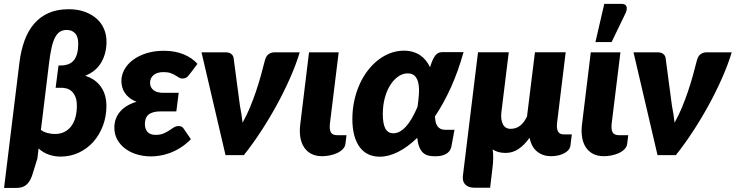

<svg xmlns="http://www.w3.org/2000/svg" viewBox="-30 -782 3708 968"><path d="M68 -466.5Q75.5 -527.5 93.5 -577Q111.5 -626.5 141.5 -661.8Q171.5 -697 214.8 -716.2Q258 -735.5 316.5 -735.5Q362 -735.5 397.5 -722.5Q433 -709.5 457.5 -687.5Q482 -665.5 494.5 -635.8Q507 -606 507 -572.5Q507 -513.5 481 -468Q455 -422.5 399.5 -400Q452.5 -383 479.5 -343.5Q506.5 -304 506.5 -248Q506.5 -195 489 -148.5Q471.5 -102 440.8 -67.2Q410 -32.5 367.5 -12.5Q325 7.5 275 7.5Q245 7.5 216 -2.5Q187 -12.5 164.5 -33.5L158.5 17L131.5 104Q121.5 133 103.5 149.2Q85.5 165.5 51.5 165.5H-9.5L31.5 -169.5ZM176 -127Q190 -116.5 209 -111.5Q228 -106.5 246.5 -106.5Q275.5 -106.5 296.5 -117.8Q317.5 -129 331 -148.2Q344.5 -167.5 351 -193.2Q357.5 -219 357.5 -248Q357.5 -276.5 350 -294.2Q342.5 -312 331.2 -322Q320 -332 306 -335.8Q292 -339.5 279.5 -339.5H250.5L265 -452H275.5Q323 -452 343.8 -480Q364.5 -508 364.5 -561.5Q364.5 -597.5 348.5 -614.2Q332.5 -631 307 -631Q286.5 -631 272.2 -622Q258 -613 247.5 -593Q237 -573 229.8 -540.5Q222.5 -508 217 -461.5L181 -166Z M925.5 -407Q915.5 -393.5 907.2 -389.8Q899 -386 889 -386Q880 -386 872.2 -391Q864.5 -396 854.2 -402.2Q844 -408.5 830 -413.5Q816 -418.5 794.5 -418.5Q762.5 -418.5 744.5 -403.8Q726.5 -389 726.5 -363.5Q726.5 -342.5 743 -328.2Q759.5 -314 794 -314H871L859 -220.5H782Q758.5 -220.5 742.8 -216Q727 -211.5 717.8 -203.2Q708.5 -195 704.5 -183Q700.5 -171 700.5 -156Q700.5 -133 713.2 -117.5Q726 -102 754.5 -102Q778.5 -102 794.5 -109Q810.5 -116 823 -124.2Q835.5 -132.5 846.2 -139.5Q857 -146.5 870.5 -146.5Q888 -146.5 896 -133.5L932.5 -80Q906 -53.5 878.5 -36.5Q851 -19.5 824.5 -10Q798 -0.5 774 3Q750 6.5 731.5 6.5Q695 6.5 661.5 -3.2Q628 -13 602.5 -31.8Q577 -50.5 561.8 -77.2Q546.5 -104 546.5 -138.5Q546.5 -184 574.5 -218Q602.5 -252 658.5 -269Q636.5 -277.5 622 -289.2Q607.5 -301 598.5 -315Q589.5 -329 585.8 -344Q582 -359 582 -374Q582 -403.5 597 -431Q612 -458.5 639.8 -479.5Q667.5 -500.5 707.2 -513.2Q747 -526 796.5 -526Q853 -526 896.5 -507.8Q940 -489.5 965.5 -460Z M1481 -518Q1462.5 -456.5 1432 -387.5Q1401.5 -318.5 1363.8 -249.8Q1326 -181 1283.8 -116.8Q1241.5 -52.5 1199.5 0H1107L986 -518H1109.5Q1125.5 -518 1135.2 -510.5Q1145 -503 1147.5 -491.5L1179.5 -250.5Q1184 -228 1187.2 -206.5Q1190.5 -185 1193 -163.5Q1213 -199 1229.8 -239.2Q1246.5 -279.5 1260.5 -320.8Q1274.5 -362 1285.5 -402Q1296.5 -442 1305.5 -477.5Q1311.5 -500 1324.5 -509Q1337.5 -518 1352 -518Z M1528 -518H1677.5L1633.5 -160.5Q1630 -130.5 1637.8 -115.5Q1645.5 -100.5 1669 -100.5H1717L1711.5 -56.5Q1709.5 -41.5 1698 -29.8Q1686.5 -18 1669.5 -10.2Q1652.5 -2.5 1632.8 1.5Q1613 5.5 1594.5 5.5Q1562 5.5 1539.2 -6.5Q1516.5 -18.5 1502.8 -39.8Q1489 -61 1484.2 -90Q1479.5 -119 1483.5 -152.5Z M2246 -44.5Q2244.5 -36 2240 -27Q2235.5 -18 2226.2 -10.8Q2217 -3.5 2201.8 1.2Q2186.5 6 2162.5 6Q2142 6 2126.8 1.5Q2111.5 -3 2100.8 -14Q2090 -25 2083.2 -42.8Q2076.5 -60.5 2073.5 -87Q2026 -41 1977.8 -16.5Q1929.5 8 1884 8Q1854 8 1828.8 -3.2Q1803.5 -14.5 1785.2 -38Q1767 -61.5 1756.8 -97.2Q1746.5 -133 1746.5 -182.5Q1746.5 -229.5 1756 -273.5Q1765.5 -317.5 1782.5 -355.8Q1799.5 -394 1823.5 -425.5Q1847.5 -457 1876.5 -479.5Q1905.5 -502 1938.2 -514.2Q1971 -526.5 2006.5 -526.5Q2031 -526.5 2051.5 -520.5Q2072 -514.5 2088.2 -503.5Q2104.5 -492.5 2117 -477Q2129.5 -461.5 2138 -443Q2145.5 -467 2152.5 -481.8Q2159.5 -496.5 2166.8 -504.8Q2174 -513 2182 -516Q2190 -519 2200 -519H2307Q2280 -422.5 2243.5 -341.5Q2207 -260.5 2163 -195.5Q2163.5 -180.5 2166.2 -168Q2169 -155.5 2175 -146.5Q2181 -137.5 2191 -132.5Q2201 -127.5 2216 -127.5H2261.5ZM1953.5 -110Q1985 -110 2015.8 -143Q2046.5 -176 2075 -243.5Q2080 -277 2082 -307.5Q2084 -338 2079.5 -361.2Q2075 -384.5 2062.2 -398.2Q2049.5 -412 2025.5 -412Q2000.5 -412 1978 -396.5Q1955.5 -381 1938 -353.8Q1920.5 -326.5 1910.2 -288.8Q1900 -251 1900 -206.5Q1900 -158 1912.8 -134Q1925.5 -110 1953.5 -110Z M2535 -518.5 2498 -218 2497.5 -213.5Q2494 -177 2505.8 -154.8Q2517.5 -132.5 2544.5 -132.5Q2572.5 -132.5 2592.8 -148.8Q2613 -165 2627 -194.5L2667 -518.5H2822L2778.5 -162.5Q2772 -104.5 2811.5 -104.5H2853L2845.5 -45Q2844 -35.5 2836.5 -26.5Q2829 -17.5 2816.2 -10.2Q2803.5 -3 2786 1.2Q2768.5 5.5 2747.5 5.5Q2708 5.5 2678.8 -17.2Q2649.5 -40 2640 -87.5Q2613.5 -50.5 2584.2 -30.8Q2555 -11 2519 -11Q2480 -11 2454 -28.5Q2457 -7 2456.5 16.2Q2456 39.5 2453.5 60L2441 164.5H2364Q2331.5 164.5 2315.8 148.5Q2300 132.5 2304 102.5L2380 -518.5Z M2900 0ZM2948.5 -518H3098L3054 -160.5Q3050.5 -130.5 3058.2 -115.5Q3066 -100.5 3089.5 -100.5H3137.5L3132 -56.5Q3130 -41.5 3118.5 -29.8Q3107 -18 3090 -10.2Q3073 -2.5 3053.2 1.5Q3033.5 5.5 3015 5.5Q2982.5 5.5 2959.8 -6.5Q2937 -18.5 2923.2 -39.8Q2909.5 -61 2904.8 -90Q2900 -119 2904 -152.5ZM2972 -570 3016.5 -762.5H3103.5Q3123 -762.5 3128.2 -750.2Q3133.5 -738 3124.5 -717L3053.5 -570Z M3659 -518Q3640.5 -456.5 3610 -387.5Q3579.5 -318.5 3541.8 -249.8Q3504 -181 3461.8 -116.8Q3419.5 -52.5 3377.5 0H3285L3164 -518H3287.5Q3303.5 -518 3313.2 -510.5Q3323 -503 3325.5 -491.5L3357.5 -250.5Q3362 -228 3365.2 -206.5Q3368.5 -185 3371 -163.5Q3391 -199 3407.8 -239.2Q3424.5 -279.5 3438.5 -320.8Q3452.5 -362 3463.5 -402Q3474.5 -442 3483.5 -477.5Q3489.5 -500 3502.5 -509Q3515.5 -518 3530 -518Z"/></svg>

Font: Lato Black
Style: Italic
Weight: 900
Italic angle: -7°
Designer: Lukasz Dziedzic
Foundry: tyPoland Lukasz Dziedzic
Version: Version 2.007; 2014-02-27